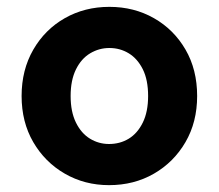

<svg xmlns="http://www.w3.org/2000/svg" viewBox="-20 -528 638 560"><path d="M298 12Q227 12 169 -21.5Q111 -55 77 -113.5Q43 -172 43 -248Q43 -324 77 -383Q111 -442 169 -475Q227 -508 299 -508Q371 -508 429 -475Q487 -442 521 -383.5Q555 -325 555 -248Q555 -172 521 -113.5Q487 -55 429 -21.5Q371 12 298 12ZM298 -108Q330 -108 355.5 -123.5Q381 -139 396.5 -170.5Q412 -202 412 -248Q412 -295 396.5 -326Q381 -357 355.5 -372.5Q330 -388 299 -388Q269 -388 243 -372.5Q217 -357 201.5 -325.5Q186 -294 186 -248Q186 -202 201.5 -170.5Q217 -139 242.5 -123.5Q268 -108 298 -108Z"/></svg>

Font: DM Sans 28pt ExtraBold
Style: Regular
Weight: 800
Version: Version 4.004;gftools[0.9.30]